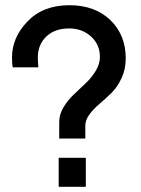

<svg xmlns="http://www.w3.org/2000/svg" viewBox="-20 -716 542 736"><path d="M246 -696Q344 -696 403 -639Q462 -582 462 -492Q462 -451 446 -416.5Q430 -382 407 -359.5Q384 -337 361.5 -318Q339 -299 323 -277.5Q307 -256 307 -234V-185H207V-249Q207 -277 223 -304Q239 -331 262 -353Q285 -375 308 -396.5Q331 -418 347 -444.5Q363 -471 363 -498Q363 -545 329 -576Q295 -607 245 -607Q190 -607 157.5 -576Q125 -545 125 -495Q125 -482 127 -458H29Q26 -470 26 -496Q26 -572 85.5 -634Q145 -696 246 -696ZM309 -111V0H205V-111Z"/></svg>

Font: Chivo
Style: Regular
Weight: 400
Designer: Hector Gatti
Foundry: Omnibus-Type
Version: Version 1.007;PS 001.007;hotconv 1.0.88;makeotf.lib2.5.64775